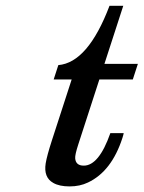

<svg xmlns="http://www.w3.org/2000/svg" viewBox="-20 -632 499 667"><path d="M409.7 -169.4Q409.2 -165 405.3 -152.8Q367.7 -36.6 285.6 2Q257.3 15.6 221.7 15.6Q186 15.6 165 3.4Q130.9 -15.6 138.7 -64.5Q143.1 -91.3 160.2 -144L229 -356H166.5L182.6 -405.8Q285.6 -414.6 360.4 -611.8H408.2L342.8 -410.2H459L441.4 -356H325.2L252 -130.4Q240.2 -94.2 241.2 -82Q243.2 -56.6 271 -56.6Q323.7 -56.6 363.3 -169.4Z"/></svg>

Font: RIT Rachana
Style: Bold Italic
Weight: 700
Designer: Hussain KH
Version: 1.4.7